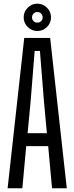

<svg xmlns="http://www.w3.org/2000/svg" viewBox="-20 -1002 396 1022"><path d="M20.5 0 109 -800H247L335.5 0H257L236.5 -224H119.5L99 0ZM127 -293H229.5L213.5 -468L192.5 -731H164.5L143.5 -468ZM178.5 -837Q149 -837 127.5 -858.2Q106 -879.5 106 -909.5Q106 -939.5 127.5 -961Q149 -982.5 178.5 -982.5Q208.5 -982.5 230 -961Q251.5 -939.5 251.5 -909.5Q251.5 -879.5 230 -858.2Q208.5 -837 178.5 -837ZM178.5 -881.5Q190.5 -881.5 198.8 -889.5Q207 -897.5 207 -909.5Q207 -921.5 198.8 -929.8Q190.5 -938 178.5 -938Q167 -938 158.8 -929.8Q150.5 -921.5 150.5 -909.5Q150.5 -897.5 158.8 -889.5Q167 -881.5 178.5 -881.5Z"/></svg>

Font: Big Shoulders Display Thin Medium
Style: Regular
Weight: 500
Version: Version 2.002